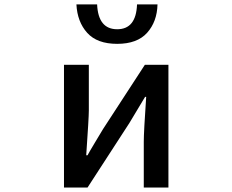

<svg xmlns="http://www.w3.org/2000/svg" viewBox="-20 -840 1040 860"><path d="M266.6 0V-549.8H377.9V-344.7Q377.9 -313.5 366.2 -144.5H372.1Q380.9 -161.1 406.2 -203.1Q431.6 -245.1 441.4 -261.7L628.9 -549.8H734.4V0H624V-205.1Q624 -249 634.8 -406.2H629.9Q618.2 -385.7 559.6 -289.1L372.1 0ZM322.3 -820.3H415Q419.9 -709 504.9 -709Q589.8 -709 593.8 -820.3H685.5Q683.6 -743.2 639.2 -693.4Q594.7 -643.6 504.9 -643.6Q415 -643.6 370.6 -692.9Q326.2 -742.2 322.3 -820.3Z"/></svg>

Font: Gen Shin Gothic Monospace Medium
Style: Regular
Weight: 500
Designer: [Source Han Sans]
Ryoko NISHIZUKA  (kana & ideographs); Paul D. Hunt (Latin, Greek & Cyrillic); Wenlong ZHANG  (bopomofo
Version: Version 1.002.20150607